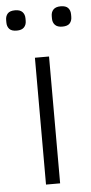

<svg xmlns="http://www.w3.org/2000/svg" viewBox="-61 -741 366 772"><g transform="rotate(-5 122.0 -354.5)"><path d="M93 0V-512H150V0ZM30 -627Q9 -627 0 -637Q-9 -647 -9 -663V-673Q-9 -689 0 -699Q9 -709 30 -709Q50 -709 59.5 -699Q69 -689 69 -673V-663Q69 -647 59.5 -637Q50 -627 30 -627ZM214 -627Q194 -627 184.5 -637Q175 -647 175 -663V-673Q175 -689 184.5 -699Q194 -709 214 -709Q235 -709 244 -699Q253 -689 253 -673V-663Q253 -647 244 -637Q235 -627 214 -627Z"/></g></svg>

Font: IBM Plex Sans Thai Light
Style: Regular
Weight: 300
Designer: Mike Abbink, Paul van der Laan, Pieter van Rosmalen, Ben Mitchell, Mark Frömberg
Foundry: Bold Monday
Version: Version 1.2